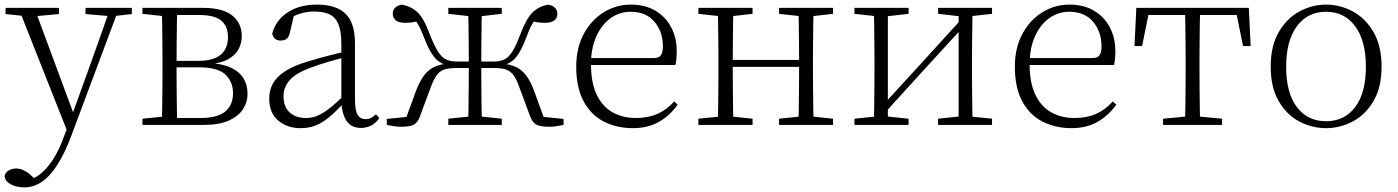

<svg xmlns="http://www.w3.org/2000/svg" viewBox="-32 -542 6066 833"><path d="M73 271Q42 271 16.5 258.5Q-9 246 -12 223Q-9 206 5.5 197.5Q20 189 39 189Q56 189 72.5 197.5Q89 206 105 221L133 246L103 259L83 242Q133 231 173.5 183Q214 135 241 62L269 -11L272 -19L362 -268L447 -508H485L277 48Q248 125 216 174.5Q184 224 148.5 247.5Q113 271 73 271ZM266 43 48 -508H117L289 -44L295 -30ZM-8 -481V-508H224V-481L114 -471H90ZM339 -481V-508H540V-481L459 -472H445Z M586 0V-27L695 -38L703 -30H837Q911 -30 945 -58Q979 -86 979 -137Q979 -187 946 -218.5Q913 -250 830 -250H703V-278H828Q957 -278 957 -382Q957 -428 928 -452.5Q899 -477 831 -477H703L695 -470L586 -482V-508H846Q935 -508 976 -474.5Q1017 -441 1017 -385Q1017 -356 1003.5 -329.5Q990 -303 957.5 -285Q925 -267 868 -262L871 -269Q932 -266 969.5 -248.5Q1007 -231 1024.5 -202Q1042 -173 1042 -134Q1042 -100 1023 -69.5Q1004 -39 962 -19.5Q920 0 850 0ZM670 0Q671 -24 671.5 -64.5Q672 -105 672.5 -148.5Q673 -192 673 -226V-283Q673 -316 672.5 -359.5Q672 -403 671.5 -443.5Q671 -484 670 -508H737Q736 -484 735.5 -443Q735 -402 734.5 -355Q734 -308 734 -267V-226Q734 -192 734.5 -148.5Q735 -105 735.5 -64.5Q736 -24 737 0Z M1272 14Q1214 14 1175 -19Q1136 -52 1136 -114Q1136 -151 1152.5 -180.5Q1169 -210 1206.5 -234Q1244 -258 1306 -276Q1349 -289 1393.5 -300.5Q1438 -312 1478 -321V-297Q1438 -287 1396.5 -275Q1355 -263 1318 -249Q1251 -225 1224.5 -194Q1198 -163 1198 -125Q1198 -78 1225 -54Q1252 -30 1296 -30Q1321 -30 1344.5 -39.5Q1368 -49 1397.5 -72Q1427 -95 1467 -134L1473 -89H1454Q1422 -55 1394 -32Q1366 -9 1337 2.5Q1308 14 1272 14ZM1534 13Q1492 13 1471.5 -17.5Q1451 -48 1449 -102V-106V-350Q1449 -407 1436 -437.5Q1423 -468 1397 -480Q1371 -492 1331 -492Q1301 -492 1271 -483Q1241 -474 1209 -454L1245 -482L1226 -402Q1222 -382 1212 -374Q1202 -366 1186 -366Q1155 -366 1149 -397Q1166 -456 1217 -489Q1268 -522 1344 -522Q1426 -522 1467 -482.5Q1508 -443 1508 -354V-113Q1508 -61 1520 -43Q1532 -25 1554 -25Q1567 -25 1577 -30Q1587 -35 1599 -46L1614 -30Q1599 -8 1578.5 2.5Q1558 13 1534 13Z M1646 0V-26L1764 -38L1724 -14L1774 -151Q1791 -193 1809.5 -217Q1828 -241 1854 -252.5Q1880 -264 1919 -267L1915 -257Q1877 -265 1853.5 -292.5Q1830 -320 1807 -381Q1792 -420 1779.5 -440Q1767 -460 1748 -479L1794 -453Q1778 -449 1762.5 -446Q1747 -443 1725 -443Q1699 -443 1685.5 -453.5Q1672 -464 1672 -483Q1672 -513 1710 -522Q1752 -515 1780 -488Q1808 -461 1833 -392Q1852 -344 1868 -318.5Q1884 -293 1903.5 -284Q1923 -275 1950 -275H2029V-247H1951Q1919 -247 1899 -241.5Q1879 -236 1865.5 -219.5Q1852 -203 1839 -169L1791 -40Q1782 -12 1765 -2Q1748 8 1707 8Q1693 8 1677.5 5.5Q1662 3 1646 0ZM2413 0Q2397 3 2381.5 5.5Q2366 8 2352 8Q2310 8 2293.5 -2Q2277 -12 2267 -40L2219 -169Q2207 -203 2193 -219.5Q2179 -236 2159.5 -241.5Q2140 -247 2108 -247H2029V-275H2109Q2137 -275 2156 -284Q2175 -293 2191 -318.5Q2207 -344 2225 -392Q2251 -461 2278.5 -488Q2306 -515 2348 -522Q2386 -513 2386 -482Q2386 -463 2372.5 -453Q2359 -443 2333 -443Q2311 -443 2296 -446Q2281 -449 2266 -453L2310 -479Q2291 -460 2278.5 -440Q2266 -420 2252 -381Q2229 -320 2206 -292.5Q2183 -265 2143 -257L2139 -267Q2178 -264 2204 -252.5Q2230 -241 2249 -217Q2268 -193 2284 -151L2334 -14L2295 -38L2413 -26ZM1999 0Q2000 -24 2000.5 -65.5Q2001 -107 2001.5 -156.5Q2002 -206 2002 -253V-270Q2002 -310 2001.5 -356Q2001 -402 2000.5 -443Q2000 -484 1999 -508H2059Q2058 -484 2057.5 -443Q2057 -402 2056.5 -356Q2056 -310 2056 -270V-253Q2056 -206 2056.5 -156.5Q2057 -107 2057.5 -65.5Q2058 -24 2059 0ZM1913 0V-27L2020 -38H2040L2145 -27V0ZM1913 -482V-508H2145V-482L2040 -470H2020Z M2714 14Q2643 14 2587 -15Q2531 -44 2499.5 -103.5Q2468 -163 2468 -252Q2468 -334 2500.5 -394.5Q2533 -455 2587 -488.5Q2641 -522 2705 -522Q2767 -522 2811.5 -495.5Q2856 -469 2880 -423.5Q2904 -378 2904 -320Q2904 -283 2898 -260H2498V-290H2803Q2827 -290 2835.5 -302.5Q2844 -315 2844 -341Q2844 -404 2807.5 -447.5Q2771 -491 2704 -491Q2656 -491 2617 -463Q2578 -435 2555 -383.5Q2532 -332 2532 -263Q2532 -183 2557 -131Q2582 -79 2626 -54.5Q2670 -30 2727 -30Q2780 -30 2820.5 -48Q2861 -66 2893 -102L2908 -88Q2875 -41 2827 -13.5Q2779 14 2714 14Z M3082 0Q3083 -24 3083.5 -64.5Q3084 -105 3084.5 -148.5Q3085 -192 3085 -226V-283Q3085 -316 3084.5 -359.5Q3084 -403 3083.5 -443.5Q3083 -484 3082 -508H3150Q3149 -484 3148.5 -443Q3148 -402 3147.5 -357Q3147 -312 3147 -275V-256Q3147 -207 3147.5 -157Q3148 -107 3148.5 -65.5Q3149 -24 3150 0ZM3431 0Q3433 -24 3433.5 -65.5Q3434 -107 3434.5 -157Q3435 -207 3435 -256V-275Q3435 -312 3434.5 -357Q3434 -402 3433.5 -443Q3433 -484 3431 -508H3498Q3497 -484 3496.5 -443.5Q3496 -403 3495.5 -359.5Q3495 -316 3495 -283V-226Q3495 -192 3495.5 -148.5Q3496 -105 3496.5 -64.5Q3497 -24 3498 0ZM2998 0V-27L3107 -38H3127L3233 -27V0ZM2998 -482V-508H3233V-482L3127 -470H3107ZM3348 0V-27L3456 -38H3477L3582 -27V0ZM3348 -482V-508H3582V-482L3477 -470H3456ZM3115 -252V-282H3465V-252Z M3675 0V-27L3783 -38H3804L3910 -27V0ZM4038 0V-27L4143 -38H4164L4272 -27V0ZM3759 0Q3760 -24 3760.5 -64.5Q3761 -105 3761.5 -148.5Q3762 -192 3762 -226V-283Q3762 -316 3761.5 -359.5Q3761 -403 3760.5 -443.5Q3760 -484 3759 -508H3820V0ZM3800 -45 3770 -61H3776L3960 -262L4145 -465L4173 -447H4167L3983 -246ZM4127 0V-508H4188Q4187 -484 4186.5 -443.5Q4186 -403 4185.5 -359.5Q4185 -316 4185 -283V-226Q4185 -192 4185.5 -148.5Q4186 -105 4186.5 -64.5Q4187 -24 4188 0ZM3675 -482V-508H3910V-482L3805 -470H3784ZM4038 -482V-508H4272V-482L4165 -470H4144Z M4617 14Q4546 14 4490 -15Q4434 -44 4402.5 -103.5Q4371 -163 4371 -252Q4371 -334 4403.5 -394.5Q4436 -455 4490 -488.5Q4544 -522 4608 -522Q4670 -522 4714.5 -495.5Q4759 -469 4783 -423.5Q4807 -378 4807 -320Q4807 -283 4801 -260H4401V-290H4706Q4730 -290 4738.5 -302.5Q4747 -315 4747 -341Q4747 -404 4710.5 -447.5Q4674 -491 4607 -491Q4559 -491 4520 -463Q4481 -435 4458 -383.5Q4435 -332 4435 -263Q4435 -183 4460 -131Q4485 -79 4529 -54.5Q4573 -30 4630 -30Q4683 -30 4723.5 -48Q4764 -66 4796 -102L4811 -88Q4778 -41 4730 -13.5Q4682 14 4617 14Z M4890 -342 4898 -508H5386L5394 -342H5361L5328 -505L5361 -477H4923L4956 -505L4923 -342ZM5014 0V-27L5130 -38H5154L5270 -27V0ZM5109 0Q5110 -24 5110.5 -64.5Q5111 -105 5111.5 -148.5Q5112 -192 5112 -226V-283Q5112 -316 5111.5 -359.5Q5111 -403 5110.5 -443.5Q5110 -484 5109 -508H5175Q5174 -484 5173.5 -443.5Q5173 -403 5172.5 -359.5Q5172 -316 5172 -283V-226Q5172 -192 5172.5 -148.5Q5173 -105 5173.5 -64.5Q5174 -24 5175 0Z M5721 14Q5660 14 5605 -15Q5550 -44 5515.5 -103.5Q5481 -163 5481 -253Q5481 -343 5516 -403Q5551 -463 5606 -492.5Q5661 -522 5721 -522Q5782 -522 5837 -492.5Q5892 -463 5927 -403Q5962 -343 5962 -253Q5962 -163 5927 -103.5Q5892 -44 5837 -15Q5782 14 5721 14ZM5721 -16Q5801 -16 5847.5 -77.5Q5894 -139 5894 -252Q5894 -365 5847.5 -428Q5801 -491 5721 -491Q5641 -491 5594.5 -428Q5548 -365 5548 -252Q5548 -139 5594.5 -77.5Q5641 -16 5721 -16Z"/></svg>

Font: Noto Serif TC
Style: Regular
Weight: 200
Designer: Ryoko NISHIZUKA 西塚涼子 (kana & ideographs); Frank Grießhammer (Latin, Greek & Cyrillic); Wenlong ZHANG 张文龙 (bopomofo); San
Foundry: Adobe
Version: Version 2.001;hotconv 1.1.0;makeotfexe 2.6.0